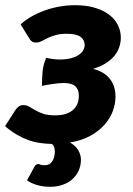

<svg xmlns="http://www.w3.org/2000/svg" viewBox="-40 -546 510 739"><path d="M107.5 85.5Q110 85.5 111.8 86.2Q113.5 87 115.8 87.8Q118 88.5 121.8 89.2Q125.5 90 132 90Q152 90 161.5 74.5Q171 59 171 37Q171 28.5 168.8 21Q166.5 13.5 159.5 8Q136 7.5 113.5 4.2Q91 1 68.8 -7Q46.5 -15 24.2 -28Q2 -41 -20.5 -60.5L19 -122Q23 -129 31 -135.2Q39 -141.5 49 -141.5Q62.5 -141.5 72.8 -135.2Q83 -129 95.8 -121.8Q108.5 -114.5 126.2 -108.2Q144 -102 172.5 -102Q196 -102 213 -107.5Q230 -113 241.2 -123Q252.5 -133 258 -146.8Q263.5 -160.5 263.5 -176.5Q263.5 -191.5 259 -201.2Q254.5 -211 246.2 -216.8Q238 -222.5 227 -224.5Q216 -226.5 203.5 -226.5Q196 -226.5 185.8 -225.5Q175.5 -224.5 164.2 -223Q153 -221.5 142 -219.5Q131 -217.5 121.5 -215.5Q121.5 -243.5 123.8 -269.5Q126 -295.5 137.5 -323Q151 -320.5 164 -318.8Q177 -317 190 -317Q217 -317 235.5 -322.5Q254 -328 265.2 -336.2Q276.5 -344.5 281.2 -354.2Q286 -364 286 -372.5Q286 -392.5 270 -404.2Q254 -416 217.5 -416Q192.5 -416 175.2 -411.2Q158 -406.5 145.2 -400.5Q132.5 -394.5 122.8 -389Q113 -383.5 103.5 -382.5Q93.5 -381.5 86.5 -384.2Q79.5 -387 71.5 -400L39.5 -452Q56.5 -468 79.8 -481.5Q103 -495 130.2 -505Q157.5 -515 187.5 -520.5Q217.5 -526 248.5 -526Q294 -526 327.2 -515.5Q360.5 -505 382.2 -487.8Q404 -470.5 414.5 -448Q425 -425.5 425 -401Q425 -383 419.2 -365.2Q413.5 -347.5 400.8 -331.8Q388 -316 367.5 -302.8Q347 -289.5 318 -281Q359.5 -271 382 -243.5Q404.5 -216 404.5 -174Q404.5 -147 394.5 -119.2Q384.5 -91.5 363.2 -67Q342 -42.5 309 -24Q276 -5.5 229.5 2.5Q250.5 14.5 261 32Q271.5 49.5 271.5 69Q271.5 91 263.2 109.8Q255 128.5 239.5 142.8Q224 157 202 165Q180 173 153 173Q125.5 173 102 166Q78.5 159 64 148L93 95Q95 91 98.5 88.2Q102 85.5 107.5 85.5Z"/></svg>

Font: Lato ExtraBold
Style: Italic
Weight: 800
Italic angle: -7°
Designer: Lukasz Dziedzic with Adam Twardoch and Botio Nikoltchev
Foundry: tyPoland Lukasz Dziedzic
Version: Version 2.015; 2015-08-06; http://www.latofonts.com/